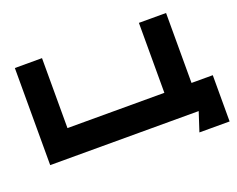

<svg xmlns="http://www.w3.org/2000/svg" viewBox="-128 -932 1608 1301"><g transform="rotate(-20 676.0 -281.0)"><path d="M1170.4 -195.8H1323.7V137.7H1106L1150.9 0H80.1V-700.2H275.9V-195.8H974.6V-700.2H1170.4Z"/></g></svg>

Font: Donpoligrafbum
Style: Bold
Weight: 700
Designer: Sasha Pavljenko
Version: Version 1.002;Fontself Maker 3.5.8